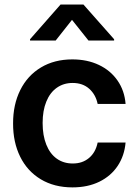

<svg xmlns="http://www.w3.org/2000/svg" viewBox="-20 -814 607 845"><path d="M37.6 -270.6Q37.3 -353.3 69.1 -417.4Q100.9 -481.5 160 -517Q219.1 -552.6 298.3 -552.6Q364 -552.6 415.3 -528.2Q466.6 -503.9 497.3 -459.5Q528.1 -415.1 532.7 -356.5H409.8Q401.3 -397.7 372.7 -423.3Q344.1 -448.9 299.7 -448.9Q259.9 -448.9 229.9 -427.7Q199.9 -406.6 183.8 -366.8Q167.6 -327.1 167.6 -272.7Q167.6 -217.7 183.8 -177.4Q199.9 -137.1 229.8 -115.8Q259.6 -94.5 299.7 -94.5Q342.3 -94.1 371.6 -118.6Q400.9 -143.1 409.8 -186.8H532.7Q527.7 -128.6 497.9 -83.8Q468 -39.1 417.1 -14.2Q366.1 10.7 299 10.7Q218.8 10.7 159.4 -25Q100.1 -60.7 68.7 -124.5Q37.3 -188.2 37.6 -270.6ZM482.2 -635.7H369.3L296.9 -726.6L225.1 -635.7H112.2V-641.3L246.4 -794H347.3L482.2 -641.3Z"/></svg>

Font: Riot Sans
Style: Bold
Weight: 600
Designer: Rasmus Andersson
Foundry: rsms
Version: Version 4.001